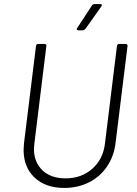

<svg xmlns="http://www.w3.org/2000/svg" viewBox="-20 -916 673 944"><path d="M96 -179Q96 -190 98 -212L157 -690Q157 -694 160 -697Q163 -700 167 -700H199Q204 -700 206.5 -697Q209 -694 208 -690L149 -210Q147 -192 147 -184Q147 -118 189 -78.5Q231 -39 302 -39Q380 -39 433.5 -86Q487 -133 496 -210L555 -690Q557 -700 566 -700H598Q607 -700 607 -690L548 -212Q540 -147 506 -97Q472 -47 417.5 -19.5Q363 8 296 8Q204 8 150 -43Q96 -94 96 -179ZM360 -779 432 -889Q437 -896 445 -896H473Q479 -896 480.5 -892.5Q482 -889 478 -884L400 -774Q393 -767 387 -767H365Q359 -767 357.5 -770.5Q356 -774 360 -779Z"/></svg>

Font: Barlow Light
Style: Italic
Weight: 300
Italic angle: -7°
Designer: Jeremy Tribby
Foundry: Tribby Type
Version: Version 1.408